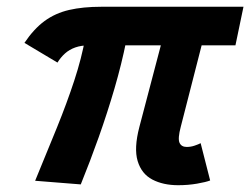

<svg xmlns="http://www.w3.org/2000/svg" viewBox="-20 -543 744 571"><path d="M509.8 7.8Q465.3 7.8 433.1 -9Q400.9 -25.9 389.4 -64Q377.9 -102.1 394.5 -165.5L466.8 -440.4H587.9L517.6 -166Q508.3 -130.9 513.9 -118.4Q519.5 -106 535.2 -106Q547.4 -106 558.8 -109.9Q570.3 -113.8 576.7 -117.2L605 -6.3Q592.8 -1.5 565.9 3.2Q539.1 7.8 509.8 7.8ZM220.2 5.4 84.5 -5.4Q119.6 -90.3 149.4 -163.8Q179.2 -237.3 200.9 -303.5Q222.7 -369.6 233.9 -432.1L355.5 -421.4Q341.8 -353 320.6 -280.3Q299.3 -207.5 273.7 -135.3Q248 -63 220.2 5.4ZM150.9 -356.9 52.7 -415.5Q80.6 -457 112.5 -480.5Q144.5 -503.9 185.5 -513.4Q226.6 -522.9 281.2 -522.9H704.1L680.2 -408.2H245.6Q221.7 -408.2 203.9 -401.9Q186 -395.5 173.3 -384Q160.6 -372.6 150.9 -356.9Z"/></svg>

Font: Reddit Sans
Style: Bold Italic
Weight: 700
Italic angle: -11.25°
Designer: Stephen Hutchings
Version: Version 1.013